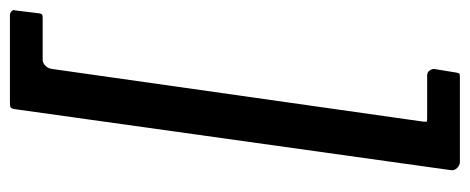

<svg xmlns="http://www.w3.org/2000/svg" viewBox="-300 -482 947 387"><g transform="rotate(-90 173.5 -288.5)"><path d="M41 165Q34 165 28.5 159.5Q23 154 24 147L147 -732Q148 -739 150.5 -740.5Q153 -742 161 -742H336Q341 -742 344.5 -738.5Q348 -735 346 -731L340 -682Q339 -678 337.5 -677Q336 -676 331 -676H247Q240 -676 234.5 -670.5Q229 -665 228 -657L122 90Q121 98 122.5 98.5Q124 99 131 99H215Q221 99 224.5 103.5Q228 108 228 113L221 156Q220 162 219 163.5Q218 165 211 165H41Z"/></g></svg>

Font: Libre Franklin Medium
Style: Italic
Weight: 500
Italic angle: -8°
Designer: Pablo Impallari, Rodrigo Fuenzalida, Nhung Nguyen
Foundry: Impallari Type
Version: Version 3.000